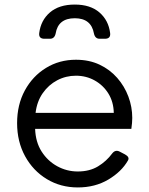

<svg xmlns="http://www.w3.org/2000/svg" viewBox="-20 -810 655 842"><path d="M321 12Q246 12 185.5 -24.5Q125 -61 90 -125Q55 -189 55 -270Q55 -351 89 -413.5Q123 -476 181.5 -512Q240 -548 313 -548Q371 -548 416.5 -526.5Q462 -505 494 -468.5Q526 -432 543 -386.5Q560 -341 560 -293Q560 -283 559 -270.5Q558 -258 556 -245H134Q136 -187 162.5 -145.5Q189 -104 231 -81Q273 -58 321 -58Q373 -58 410 -80.5Q447 -103 472 -137Q486 -155 505 -145L528 -133Q550 -121 541 -106Q513 -57 455 -22.5Q397 12 321 12ZM313 -478Q269 -478 231 -458Q193 -438 167.5 -401.5Q142 -365 136 -315H479Q478 -363 455.5 -399.5Q433 -436 395.5 -457Q358 -478 313 -478ZM175 -640Q149 -640 152 -665Q159 -721 199 -755.5Q239 -790 308 -790Q376 -790 416 -755.5Q456 -721 463 -665Q466 -640 440 -640H417Q397 -640 392 -663Q380 -730 308 -730Q235 -730 224 -663Q219 -640 199 -640Z"/></svg>

Font: Pitagon Sans Text
Style: Regular
Weight: 400
Designer: Travis Tran
Foundry: Pitagon
Version: Version 1.001; ttfautohint (v1.8.4.7-5d5b);gftools[0.9.26]